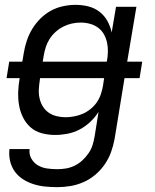

<svg xmlns="http://www.w3.org/2000/svg" viewBox="-20 -548 640 791"><path d="M216 223Q190 223 165.5 220.5Q141 218 117.5 210.5Q94 203 74 190Q54 177 40.5 158Q27 139 21.5 115Q16 91 19 66H102Q99 87 109 105Q119 123 136 133Q153 143 173.5 146Q194 149 216 149Q234 149 252 146Q270 143 287.5 134.5Q305 126 319.5 112.5Q334 99 345 83Q356 67 361.5 49Q367 31 370 13L386 -87Q372 -65 352 -46Q332 -27 308 -14.5Q284 -2 258 3Q232 8 207 8Q179 8 152.5 1Q126 -6 106.5 -23Q87 -40 75 -64Q63 -88 58.5 -114.5Q54 -141 55 -169.5Q56 -198 61 -226H7L18 -294H72L78 -330Q82 -355 90.5 -380.5Q99 -406 113 -429Q127 -452 146.5 -471.5Q166 -491 190 -504Q214 -517 240 -522.5Q266 -528 291 -528Q319 -528 344.5 -521.5Q370 -515 390 -499.5Q410 -484 422.5 -461.5Q435 -439 440 -414L458 -520H542L504 -294H566L555 -226H493L452 25Q447 52 437.5 78.5Q428 105 411.5 129Q395 153 372.5 172Q350 191 323.5 202.5Q297 214 270 218.5Q243 223 216 223ZM156 -294H420Q424 -314 424.5 -334Q425 -354 421 -372.5Q417 -391 408 -407Q399 -423 384 -434Q369 -445 350.5 -450Q332 -455 312 -455Q294 -455 276 -451Q258 -447 241 -438.5Q224 -430 209 -416.5Q194 -403 184 -387Q174 -371 168.5 -353.5Q163 -336 160 -318ZM250 -65Q267 -65 285.5 -68.5Q304 -72 320.5 -79Q337 -86 352 -98Q367 -110 378 -125.5Q389 -141 395 -158.5Q401 -176 404 -193L409 -226H145L144 -218Q141 -199 140 -180Q139 -161 143 -143Q147 -125 156.5 -109.5Q166 -94 180.5 -84Q195 -74 213 -69.5Q231 -65 250 -65Z"/></svg>

Font: Iosevka Custom Oblique
Style: Regular
Weight: 400
Italic angle: -9°
Designer: Belleve Invis
Foundry: Belleve Invis
Version: Version 27.0.1